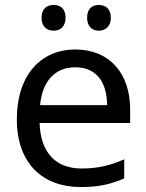

<svg xmlns="http://www.w3.org/2000/svg" viewBox="-20 -746 591 776"><path d="M197 -622C224 -622 245 -639 245 -674C245 -711 224 -726 197 -726C169 -726 148 -711 148 -674C148 -639 169 -622 197 -622ZM379 -622C406 -622 428 -639 428 -674C428 -711 406 -726 379 -726C353 -726 332 -711 332 -674C332 -639 353 -622 379 -622ZM306 10C379 10 427 -1 482 -25V-102C426 -78 378 -65 310 -65C205 -65 144 -129 140 -249H506V-304C506 -450 422 -546 285 -546C143 -546 48 -440 48 -264C48 -85 153 10 306 10ZM142 -321C151 -417 201 -474 284 -474C372 -474 412 -412 413 -321Z"/></svg>

Font: Noto Sans Math
Style: Regular
Weight: 400
Designer: Monotype Design Team, Delve Withrington, Jeff Kellem
Foundry: Monotype Imaging Inc., Delve Fonts LLC
Version: Version 3.000